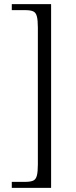

<svg xmlns="http://www.w3.org/2000/svg" viewBox="-20 -780 367 928"><path d="M37 128V99H102Q126 99 139.5 93.5Q153 88 158 69.5Q163 51 163 15V-647Q163 -683 158 -701.5Q153 -720 139.5 -725.5Q126 -731 102 -731H37V-760H227V128Z"/></svg>

Font: Noto Serif Gurmukhi Light
Style: Regular
Weight: 300
Designer: Vaibhav Singh and the Monotype Design Team
Foundry: Monotype Imaging Inc.
Version: Version 2.004; ttfautohint (v1.8.4.7-5d5b)